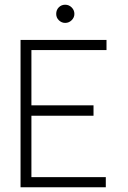

<svg xmlns="http://www.w3.org/2000/svg" viewBox="-20 -793 540 813"><path d="M67 0V-624H431V-581H113V-347H376V-303H113V-43H428V0ZM256 -696Q241 -696 229.5 -707Q218 -718 218 -734Q218 -751 229 -762Q240 -773 256 -773Q272 -773 283.5 -761.5Q295 -750 295 -734Q295 -719 283.5 -707.5Q272 -696 256 -696Z"/></svg>

Font: Inconsolata Light
Style: Regular
Weight: 300
Designer: Raph Levien, Cyreal, Brenton Simpson
Foundry: Raph Levien, Cyreal, Google
Version: Version 3.001